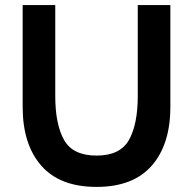

<svg xmlns="http://www.w3.org/2000/svg" viewBox="-20 -720 758 754"><path d="M69 -300V-700H197V-343Q197 -232 231.5 -170.5Q266 -109 359 -109Q452 -109 486.5 -170.5Q521 -232 521 -343V-700H649V-300Q649 -153 576 -69.5Q503 14 359 14Q215 14 142 -69.5Q69 -153 69 -300Z"/></svg>

Font: Cabin
Style: Bold
Weight: 700
Designer: Pablo Impallari
Foundry: Pablo Impallari. www.impallari.com Igino Marini. www.ikern.com
Version: Version 1.005